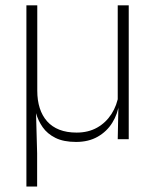

<svg xmlns="http://www.w3.org/2000/svg" viewBox="-20 -506 564 698"><path d="M408 -486.5H448V0H408L410.5 -123.5L408 -125.5ZM115.5 -486.5V-176.5Q115.5 -141 124.5 -113Q133.5 -85 151.2 -65Q169 -45 195.8 -34.5Q222.5 -24 258.5 -24Q301 -24 333 -42Q365 -60 385.2 -91.5Q405.5 -123 411.5 -163L422.5 -130H413Q408 -91.5 388.2 -59.8Q368.5 -28 335.2 -9Q302 10 256.5 10Q211 10 181.5 -4.8Q152 -19.5 135.2 -43.5Q118.5 -67.5 111 -94.5L115 51V172H76V-486.5Z"/></svg>

Font: Anek Malayalam Medium ExtraLight
Style: Regular
Weight: 250
Version: Version 1.003